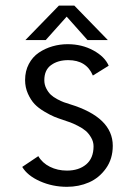

<svg xmlns="http://www.w3.org/2000/svg" viewBox="-20 -674 490 704"><path d="M375.5 -527H301L224.5 -613L147.5 -527H73L196 -653.5H252.5ZM225.5 11Q172.5 11 126.5 -9.5Q80.5 -30 61.5 -62L120.5 -101.5Q135 -76.5 163 -62.5Q191 -48.5 225.5 -48.5Q269 -48.5 296 -71.2Q323 -94 323 -137.5Q323 -154.5 314.2 -169.5Q305.5 -184.5 294.5 -194Q283.5 -203.5 265.8 -212.5Q248 -221.5 237.8 -225.2Q227.5 -229 212 -234Q192.5 -240.5 178.5 -246.2Q164.5 -252 142.5 -265Q120.5 -278 106.8 -292.5Q93 -307 82.5 -330.2Q72 -353.5 72 -380.5Q72 -413.5 85.8 -439.5Q99.5 -465.5 122.5 -481Q145.5 -496.5 172.5 -504.2Q199.5 -512 228 -512Q280.5 -512 322.5 -489Q364.5 -466 378.5 -433L320.5 -397Q297 -453.5 230 -453.5Q192.5 -453.5 167.5 -435.5Q142.5 -417.5 142.5 -380Q142.5 -363.5 149.8 -349.5Q157 -335.5 166.2 -326.8Q175.5 -318 190.2 -310.2Q205 -302.5 214 -299.2Q223 -296 236 -292Q393.5 -244 393.5 -139.5Q393.5 -91.5 368.5 -56.5Q343.5 -21.5 306.2 -5.2Q269 11 225.5 11Z"/></svg>

Font: League Mono Condensed Light
Style: Regular
Weight: 300
Width: 1
Designer: Tyler Finck
Foundry: The League of Moveable Type / Tyler Finck
Version: Version 2.210